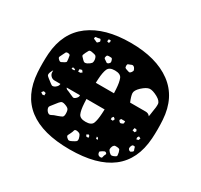

<svg xmlns="http://www.w3.org/2000/svg" viewBox="-119 -682 881 843"><g transform="rotate(30 321.0 -260.0)"><path d="M321 10Q46 10 31 -213Q28 -260 31 -307Q39 -417 115 -473.5Q191 -530 321 -530Q451 -530 527.5 -473.5Q604 -417 611 -307Q614 -260 611 -213Q596 10 321 10ZM239 -495H229L227 -484L236 -481L240 -487ZM199 -474Q197 -479 193.5 -478Q190 -477 185 -476Q179 -475 175.5 -475Q172 -475 171 -470Q170 -464 173.5 -463.5Q177 -463 182 -460Q186 -458 188.5 -457Q191 -456 194 -459Q198 -463 200 -465.5Q202 -468 199 -474ZM386 -444Q381 -449 377 -449Q373 -449 367 -446Q360 -444 356.5 -442Q353 -440 353 -433Q353 -425 356 -422.5Q359 -420 366 -418Q374 -415 378.5 -414.5Q383 -414 388 -421Q393 -428 392 -432.5Q391 -437 386 -444ZM285 -424Q283 -430 279 -430.5Q275 -431 269 -431Q262 -431 259 -429.5Q256 -428 255 -422Q253 -416 255 -413.5Q257 -411 262 -408Q268 -404 271.5 -401.5Q275 -399 281 -403Q287 -408 287.5 -412Q288 -416 285 -424ZM190 -410Q180 -411 177.5 -406Q175 -401 170 -392Q166 -384 164.5 -379Q163 -374 170 -368Q178 -359 183.5 -355Q189 -351 200 -356Q213 -363 217.5 -369Q222 -375 220 -389Q217 -403 210 -405.5Q203 -408 190 -410ZM534 -384Q508 -398 493 -396.5Q478 -395 456 -375Q436 -356 437 -341.5Q438 -327 449 -301H450H528Q542 -301 550 -290Q551 -295 552 -302Q553 -309 554 -316Q559 -342 558 -356.5Q557 -371 534 -384ZM276 -322Q276 -316 275 -301H367Q366 -316 366 -322Q364 -355 357 -372.5Q350 -390 321 -390Q293 -390 285.5 -372.5Q278 -355 276 -322ZM106 -353Q96 -354 93.5 -349Q91 -344 87 -336Q82 -326 79.5 -320.5Q77 -315 85 -308Q92 -301 97.5 -303.5Q103 -306 112 -311Q119 -315 119 -319Q119 -323 118 -331Q116 -340 115.5 -346Q115 -352 106 -353ZM195 -320 183 -317V-305H194L202 -311ZM167 -307 154 -310 152 -301H166ZM113 -219Q102 -219 94 -227Q86 -235 86 -246V-255Q82 -250 78 -240Q73 -227 78.5 -221.5Q84 -216 95 -208Q106 -199 112.5 -195Q119 -191 131 -199Q143 -208 143 -219ZM202 -203Q213 -198 219.5 -195.5Q226 -193 235 -202Q244 -211 242 -219H175Q177 -213 184.5 -210.5Q192 -208 202 -203ZM321 -130Q350 -130 357 -146.5Q364 -163 366 -198Q366 -204 367 -219H275Q276 -204 276 -198Q278 -163 285.5 -146.5Q293 -130 321 -130ZM450 -206Q454 -201 457.5 -201.5Q461 -202 467 -205Q471 -207 471 -209.5Q471 -212 471 -217Q471 -217 471 -219H451Q448 -215 447 -212.5Q446 -210 450 -206ZM532 -213 522 -214 519 -201 531 -198 536 -206ZM418 -211 412 -204V-195L423 -194L427 -204ZM567 -187 557 -192 552 -184 553 -175 563 -177ZM107 -152 96 -155 88 -146 97 -139 107 -140ZM205 -151Q191 -156 184.5 -151Q178 -146 170 -135Q159 -120 151.5 -111.5Q144 -103 154 -88Q165 -74 175 -80Q185 -86 202 -91Q216 -96 222.5 -99.5Q229 -103 229 -117Q229 -133 224.5 -139.5Q220 -146 205 -151ZM567 -133Q565 -138 564.5 -141.5Q564 -145 558 -145Q552 -145 550 -142Q548 -139 546 -133Q545 -127 545.5 -124Q546 -121 551 -117Q556 -114 559 -115.5Q562 -117 567 -121Q570 -124 569.5 -126.5Q569 -129 567 -133ZM502 -103Q492 -104 487 -103.5Q482 -103 477 -95Q473 -85 473.5 -79.5Q474 -74 482 -66Q489 -59 494.5 -59Q500 -59 510 -64Q518 -68 517 -73Q516 -78 515 -87Q513 -94 511 -98Q509 -102 502 -103ZM404 -97 397 -99 399 -88 408 -89ZM367 -85 361 -89 352 -83 358 -75 368 -76ZM333 -52Q330 -64 326 -69.5Q322 -75 309 -77Q298 -78 296.5 -71Q295 -64 290 -54Q286 -46 283.5 -41Q281 -36 288 -29Q295 -22 300.5 -22.5Q306 -23 315 -28Q325 -33 330 -37Q335 -41 333 -52ZM467 -58Q462 -61 459 -59.5Q456 -58 450 -55Q445 -51 441.5 -49Q438 -47 440 -40Q443 -28 456 -28Q463 -28 463.5 -32Q464 -36 466 -42Q468 -47 470 -50.5Q472 -54 467 -58Z"/></g></svg>

Font: Rubik Moonrocks
Style: Regular
Weight: 400
Designer: Hubert and Fischer, NaN
Foundry: Hubert and Fischer, NaN
Version: Version 2.200